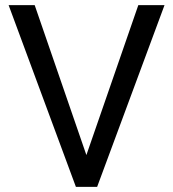

<svg xmlns="http://www.w3.org/2000/svg" viewBox="-20 -731 676 751"><path d="M317.9 -124.5 521 -710.9H623.5L359.9 0H276.9L13.7 -710.9H115.7Z"/></svg>

Font: Vazir FD
Style: Regular-FD
Weight: 400
Designer: Saber Rastikerdar
Foundry: Saber Rastikerdar
Version: Version 30.0.0